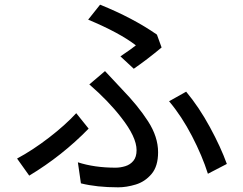

<svg xmlns="http://www.w3.org/2000/svg" viewBox="-20 -784 1040 821"><path d="M105 -33 53 -106Q120 -142 189.5 -195.5Q259 -249 306 -300L359 -234Q246 -118 105 -33ZM869 -41Q845 -117 801 -202Q757 -287 703 -351L776 -392Q831 -326 877.5 -240.5Q924 -155 950 -83ZM485 17Q394 17 326 0L313 -90Q384 -67 474 -67Q495 -67 516 -73.5Q537 -80 550.5 -96.5Q564 -113 564 -142Q564 -198 498 -282Q443 -353 362 -423L429 -480L502 -402Q570 -332 613 -265.5Q656 -199 656 -133Q656 -73 628 -40Q600 -7 560.5 5Q521 17 485 17ZM552 -490 495 -543Q544 -576 561 -590Q493 -643 357 -700L408 -764Q549 -707 651 -636L671 -581Q610 -530 552 -490Z"/></svg>

Font: LXGW 975 Gothic SC
Style: Regular
Weight: 400
Version: Version 2.01;February 25, 2021